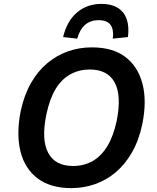

<svg xmlns="http://www.w3.org/2000/svg" viewBox="-20 -959 807 989"><path d="M347 10Q241 10 174.5 -39.5Q108 -89 85.5 -179Q63 -269 87 -389Q105 -471 140 -532Q175 -593 223.5 -633.5Q272 -674 330 -694.5Q388 -715 453 -715Q561 -715 626 -665.5Q691 -616 714 -527Q737 -438 713 -319Q695 -235 659.5 -173.5Q624 -112 576 -71.5Q528 -31 469.5 -10.5Q411 10 347 10ZM356 -104Q412 -104 456.5 -129Q501 -154 532.5 -205.5Q564 -257 581 -336Q607 -466 571 -533.5Q535 -601 442 -601Q388 -601 343 -576.5Q298 -552 267 -501.5Q236 -451 219 -370Q192 -240 228 -172Q264 -104 356 -104ZM378 -760 305 -768Q325 -851 377 -895Q429 -939 503 -939Q553 -939 586 -919Q619 -899 632.5 -860.5Q646 -822 639 -768L561 -760Q567 -805 550 -830Q533 -855 488 -855Q445 -855 417.5 -830.5Q390 -806 378 -760Z"/></svg>

Font: Nunito Sans 7pt SemiCondensed
Style: Bold Italic
Weight: 700
Width: 4
Italic angle: -9°
Designer: Vernon Adams
Foundry: Vernon Adams
Version: Version 3.101;gftools[0.9.27]